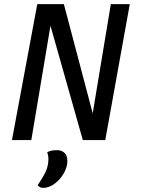

<svg xmlns="http://www.w3.org/2000/svg" viewBox="-20 -680 690 932"><path d="M290 -660 430 -130 518 -660H610L491 0H382L225 -555L132 0H38L161 -660ZM189 232Q173 232 163 219Q188 182 201.5 153.5Q215 125 215 92Q215 75 209 59Q220 53 231 51Q242 49 258 49Q279 49 293 62Q307 75 307 102Q307 130 290 160.5Q273 191 245.5 211.5Q218 232 189 232Z"/></svg>

Font: Sansita Light Italic
Style: Regular
Weight: 300
Italic angle: -11°
Designer: Pablo Cosgaya
Foundry: Omnibus-Type
Version: Version 1.006